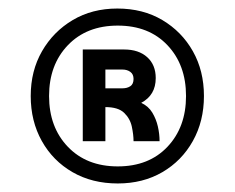

<svg xmlns="http://www.w3.org/2000/svg" viewBox="-20 -727 550 450"><path d="M256 -297Q196 -297 150 -323.5Q104 -350 78 -396.5Q52 -443 52 -502Q52 -561 78.5 -607Q105 -653 150.5 -680Q196 -707 255 -707Q315 -707 360.5 -680Q406 -653 432 -607Q458 -561 458 -502Q458 -443 432 -396.5Q406 -350 360.5 -323.5Q315 -297 256 -297ZM256 -337Q329 -337 372.5 -383Q416 -429 416 -502Q416 -575 372.5 -621Q329 -667 256 -667Q183 -667 139 -621Q95 -575 95 -502Q95 -429 139 -383Q183 -337 256 -337ZM293 -396Q293 -411 289 -430Q285 -449 271 -462.5Q257 -476 227 -476V-396H174V-611H271Q305 -611 325 -593Q345 -575 345 -544Q345 -504 311 -486Q328 -478 337 -463Q346 -448 350 -430.5Q354 -413 354 -396ZM227 -520H267Q278 -520 285.5 -525Q293 -530 293 -542Q293 -553 285.5 -558.5Q278 -564 267 -564H227Z"/></svg>

Font: Parkinsans
Style: Regular
Weight: 400
Designer: Red Stone, Indian Type Foundry
Foundry: Indian Type Foundry
Version: Version 1.000